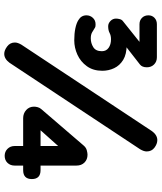

<svg xmlns="http://www.w3.org/2000/svg" viewBox="50 -792 744 883"><g transform="rotate(90 421.5 -350.0)"><path d="M165 -320Q134 -320 110 -325Q86 -330 72 -339Q50 -352 50 -376Q50 -393 61.5 -405.5Q73 -418 91 -418Q96 -418 100.5 -417.5Q105 -417 112 -412Q118 -408 128.5 -402Q139 -396 156 -396Q178 -396 196.5 -407.5Q215 -419 215 -447Q215 -467 199.5 -478Q184 -489 160 -489Q143 -489 131 -482.5Q119 -476 100 -476Q87 -476 76 -486.5Q65 -497 65 -512Q65 -520 67.5 -529.5Q70 -539 77 -544L177 -624L202 -620H91Q73 -620 61.5 -631.5Q50 -643 50 -661Q50 -678 61.5 -689Q73 -700 91 -700H243Q263 -700 276 -687Q289 -674 289 -654Q289 -632 276 -622L176 -544L167 -556Q172 -558 177 -559.5Q182 -561 186 -561Q229 -561 255 -545Q281 -529 293 -503.5Q305 -478 305 -449Q305 -407 284 -378Q263 -349 231 -334.5Q199 -320 165 -320ZM227 2Q211 2 193 -11.5Q175 -25 175 -47Q175 -60 185 -77L583 -678Q601 -702 624 -702Q641 -702 658.5 -689Q676 -676 676 -653Q676 -640 666 -623L268 -22Q250 2 227 2ZM696 0Q677 0 664 -13Q651 -26 651 -46V-310L693 -293L558 -142L562 -165H762Q803 -165 803 -125Q803 -85 762 -85H523Q501 -85 485.5 -99Q470 -113 470 -135Q470 -143 472.5 -152Q475 -161 481 -168L646 -360Q657 -374 670 -377.5Q683 -381 691 -381Q713 -381 727 -367Q741 -353 741 -330V-46Q741 -26 728.5 -13Q716 0 696 0Z"/></g></svg>

Font: Quicksand Light
Style: Bold
Weight: 700
Version: Version 3.004